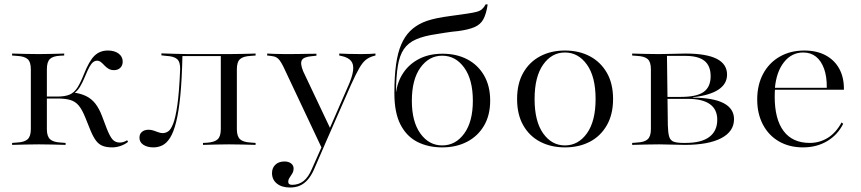

<svg xmlns="http://www.w3.org/2000/svg" viewBox="-20 -655 3893 868"><path d="M119.4 -206.5V-341.9Q119.4 -375 104.8 -387.9Q90.3 -400.8 55.6 -402.4L34.7 -404V-412.9Q66.9 -412.1 95.6 -411.3Q124.2 -410.5 155.6 -410.5Q184.7 -410.5 211.7 -411.3Q238.7 -412.1 270.2 -412.9V-404L253.2 -403.2Q219.4 -401.6 205.6 -388.3Q191.9 -375 191.9 -341.9V-206.5ZM155.6 -2.4Q124.2 -2.4 95.6 -1.6Q66.9 -0.8 34.7 0V-8.9L55.6 -10.5Q90.3 -12.1 104.8 -25.4Q119.4 -38.7 119.4 -71V-206.5H191.9V-71Q191.9 -38.7 206.5 -25.4Q221 -12.1 255.6 -10.5L276.6 -8.9V0Q244.4 -0.8 215.3 -1.6Q186.3 -2.4 155.6 -2.4ZM487.1 11.3Q461.3 11.3 444 4.4Q426.6 -2.4 414.1 -19Q401.6 -35.5 389.5 -64.5L366.1 -122.6Q351.6 -158.9 336.3 -177.4Q321 -196 298.4 -202.8Q275.8 -209.7 238.7 -209.7H185.5V-218.5H239.5Q274.2 -218.5 294.8 -227.4Q315.3 -236.3 329.4 -258.1Q343.5 -279.8 358.9 -318.5Q383.1 -379.8 407.3 -403.2Q431.5 -426.6 467.7 -426.6Q497.6 -426.6 516.1 -412.9Q534.7 -399.2 534.7 -376.6Q534.7 -358.9 523.8 -348.4Q512.9 -337.9 495.2 -337.9Q480.6 -337.9 470.2 -344.4Q459.7 -350.8 452 -359.3Q444.4 -367.7 436.3 -374.2Q428.2 -380.6 418.5 -380.6Q409.7 -380.6 401.2 -374.2Q392.7 -367.7 384.3 -352.4Q375.8 -337.1 365.3 -311.3Q353.2 -281.5 341.5 -262.5Q329.8 -243.5 315.3 -233.9L308.1 -237.1Q343.5 -233.1 368.5 -221Q393.5 -208.9 410.9 -186.7Q428.2 -164.5 441.1 -130.6L462.1 -75Q476.6 -37.9 489.1 -24.2Q501.6 -10.5 521.8 -10.5Q537.9 -10.5 554.8 -21L558.9 -13.7Q545.2 -2.4 525.8 4.4Q506.5 11.3 487.1 11.3Z M1014.5 -2.4Q984.7 -2.4 956.9 -1.6Q929 -0.8 897.6 0V-8.9L915.3 -9.7Q950 -12.1 964.1 -25.4Q978.2 -38.7 978.2 -71V-206.5H1050.8V-71Q1050.8 -38.7 1065.3 -25.4Q1079.8 -12.1 1114.5 -10.5L1135.5 -8.9V0Q1103.2 -0.8 1074.6 -1.6Q1046 -2.4 1014.5 -2.4ZM673.4 11.3Q646 11.3 628.2 -0.4Q610.5 -12.1 610.5 -32.3Q610.5 -50 622.2 -59.3Q633.9 -68.5 651.6 -68.5Q662.9 -68.5 673.8 -64.9Q684.7 -61.3 695.2 -57.3Q705.6 -53.2 716.1 -53.2Q727.4 -53.2 739.5 -60.5Q751.6 -67.7 762.5 -94.8Q773.4 -121.8 781.9 -180.6Q790.3 -239.5 794.4 -341.9Q795.2 -375 780.6 -387.9Q766.1 -400.8 730.6 -402.4L709.7 -404.8V-413.7Q741.9 -412.9 771 -411.7Q800 -410.5 830.6 -410.5H1014.5Q1046 -410.5 1074.6 -411.3Q1103.2 -412.1 1135.5 -412.9V-404L1114.5 -402.4Q1079.8 -400.8 1065.3 -387.9Q1050.8 -375 1050.8 -341.9V-206.5H978.2V-404L980.6 -401.6H800.8L804.8 -403.2Q802.4 -296 795.2 -222.6Q787.9 -149.2 776.2 -102.8Q764.5 -56.5 748.8 -31.9Q733.1 -7.3 714.1 2Q695.2 11.3 673.4 11.3Z M1433.9 12.9 1261.3 -353.2Q1252.4 -371 1245.2 -381Q1237.9 -391.1 1228.6 -396Q1219.4 -400.8 1203.2 -402.4L1187.9 -404V-412.9Q1204.8 -412.1 1225.4 -411.3Q1246 -410.5 1269.4 -410.5H1273.4H1279Q1306.5 -410.5 1330.6 -410.9Q1354.8 -411.3 1374.6 -411.7Q1394.4 -412.1 1410.5 -412.1V-403.2L1387.9 -400.8Q1352.4 -397.6 1344.4 -382.7Q1336.3 -367.7 1350.8 -332.3L1474.2 -71.8L1463.7 -58.9L1551.6 -260.5Q1572.6 -306.5 1576.2 -335.5Q1579.8 -364.5 1566.9 -379.8Q1554 -395.2 1525 -401.6L1513.7 -404V-412.9Q1529.8 -412.1 1556 -411.3Q1582.3 -410.5 1612.9 -410.5Q1634.7 -410.5 1650.8 -411.3Q1666.9 -412.1 1677.4 -412.9V-404L1671 -402.4Q1650 -396.8 1635.1 -385.5Q1620.2 -374.2 1604.8 -348Q1589.5 -321.8 1566.9 -271.8L1441.9 12.9ZM1291.1 192.7Q1254 192.7 1231.9 175Q1209.7 157.3 1209.7 127.4Q1209.7 104 1225 89.5Q1240.3 75 1266.1 75Q1284.7 75 1296 83.9Q1307.3 92.7 1307.3 106.5Q1307.3 119.4 1301.2 129.4Q1295.2 139.5 1289.1 148.4Q1283.1 157.3 1283.1 166.9Q1283.1 180.6 1300.8 180.6Q1330.6 180.6 1352.4 163.3Q1374.2 146 1389.5 109.7L1441.1 -6.5L1448.4 -1.6L1398.4 113.7Q1386.3 140.3 1370.6 158.1Q1354.8 175.8 1335.5 184.3Q1316.1 192.7 1291.1 192.7Z M1979 11.3Q1916.1 11.3 1867.3 -13.3Q1818.5 -37.9 1790.7 -91.5Q1762.9 -145.2 1762.9 -233.1Q1762.9 -310.5 1770.6 -364.1Q1778.2 -417.7 1794 -454Q1809.7 -490.3 1833.9 -514.5Q1857.3 -537.9 1891.1 -553.2Q1925 -568.5 1985.5 -578.2Q1998.4 -580.6 2019 -583.1Q2039.5 -585.5 2059.7 -588.7Q2079.8 -591.9 2092.7 -593.5Q2120.2 -597.6 2135.1 -601.6Q2150 -605.6 2158.9 -613.3Q2167.7 -621 2175.8 -635.5L2184.7 -634.7Q2178.2 -591.9 2165.3 -568.1Q2152.4 -544.4 2125.8 -532.7Q2099.2 -521 2051.6 -514.5Q2040.3 -513.7 2024.6 -511.7Q2008.9 -509.7 1990.7 -506.9Q1972.6 -504 1953.2 -500.8Q1896.8 -492.7 1860.9 -477Q1825 -461.3 1805.6 -432.7Q1786.3 -404 1778.6 -357.3Q1771 -310.5 1770.2 -240.3H1775.8L1770.2 -234.7Q1776.6 -286.3 1803.6 -326.2Q1830.6 -366.1 1875.4 -389.1Q1920.2 -412.1 1980.6 -412.1Q2044.4 -412.1 2092.7 -386.7Q2141.1 -361.3 2168.5 -313.7Q2196 -266.1 2196 -200Q2196 -133.9 2168.1 -86.7Q2140.3 -39.5 2091.5 -14.1Q2042.7 11.3 1979 11.3ZM1979 2.4Q2039.5 2.4 2078.6 -51.2Q2117.7 -104.8 2117.7 -199.2Q2117.7 -295.2 2078.6 -349.2Q2039.5 -403.2 1979 -403.2Q1919.4 -403.2 1880.6 -349.2Q1841.9 -295.2 1841.9 -199.2Q1841.9 -104.8 1880.6 -51.2Q1919.4 2.4 1979 2.4Z M2533.9 11.3Q2471 11.3 2422.2 -14.1Q2373.4 -39.5 2345.6 -88.3Q2317.7 -137.1 2317.7 -207.3Q2317.7 -277.4 2345.6 -326.2Q2373.4 -375 2422.2 -400.8Q2471 -426.6 2533.9 -426.6Q2597.6 -426.6 2646.4 -400.8Q2695.2 -375 2723.4 -326.2Q2751.6 -277.4 2751.6 -207.3Q2751.6 -137.9 2723.4 -88.7Q2695.2 -39.5 2646.4 -14.1Q2597.6 11.3 2533.9 11.3ZM2533.9 2.4Q2594.4 2.4 2633.5 -52.4Q2672.6 -107.3 2672.6 -207.3Q2672.6 -308.1 2633.5 -362.9Q2594.4 -417.7 2533.9 -417.7Q2474.2 -417.7 2435.5 -362.9Q2396.8 -308.1 2396.8 -207.3Q2396.8 -106.5 2435.5 -52Q2474.2 2.4 2533.9 2.4Z M2958.9 -2.4Q2927.4 -2.4 2898.8 -1.6Q2870.2 -0.8 2837.9 0V-8.9L2858.9 -10.5Q2893.5 -12.1 2908.1 -25.4Q2922.6 -38.7 2922.6 -71V-341.9Q2922.6 -375 2908.1 -387.9Q2893.5 -400.8 2858.9 -402.4L2837.9 -404V-412.9Q2870.2 -412.1 2898.8 -411.3Q2927.4 -410.5 2958.9 -410.5Q2991.9 -410.5 3023.8 -411.7Q3055.6 -412.9 3079 -412.9Q3173.4 -412.9 3220.2 -389.1Q3266.9 -365.3 3266.9 -317.7Q3266.9 -275.8 3228.2 -250Q3189.5 -224.2 3112.1 -215.3V-213.7Q3205.6 -212.9 3252 -188.3Q3298.4 -163.7 3298.4 -116.1Q3298.4 -60.5 3240.3 -30.2Q3182.3 0 3075.8 0Q3047.6 0 3019.4 -1.2Q2991.1 -2.4 2959.7 -2.4ZM2999.2 -88.7Q3000 -54.8 3005.2 -37.5Q3010.5 -20.2 3025.4 -14.5Q3040.3 -8.9 3070.2 -8.9H3079Q3150.8 -8.9 3186.7 -35.9Q3222.6 -62.9 3222.6 -113.7Q3222.6 -160.5 3189.1 -184.3Q3155.6 -208.1 3089.5 -208.1H2966.1V-216.9H3057.3Q3129.8 -216.9 3161.3 -239.5Q3192.7 -262.1 3192.7 -310.5Q3192.7 -357.3 3164.9 -379.8Q3137.1 -402.4 3077.4 -402.4H2992.7L2995.2 -404Z M3610.5 11.3Q3548.4 11.3 3501.6 -15.7Q3454.8 -42.7 3429 -91.9Q3403.2 -141.1 3403.2 -204.8Q3403.2 -271 3429.8 -321Q3456.5 -371 3504.8 -398.8Q3553.2 -426.6 3616.1 -426.6Q3672.6 -426.6 3712.9 -404.8Q3753.2 -383.1 3774.6 -343.5Q3796 -304 3795.2 -249.2H3449.2L3448.4 -258.1H3717.7Q3718.5 -308.1 3705.6 -344Q3692.7 -379.8 3669 -398.8Q3645.2 -417.7 3611.3 -417.7Q3558.9 -417.7 3524.2 -373.8Q3489.5 -329.8 3483.1 -255.6L3483.9 -254.8Q3483.1 -246.8 3482.7 -237.9Q3482.3 -229 3482.3 -217.7Q3482.3 -116.1 3522.6 -62.5Q3562.9 -8.9 3641.1 -8.9Q3684.7 -8.9 3721.8 -31.5Q3758.9 -54 3784.7 -101.6L3791.9 -95.2Q3766.9 -45.2 3719.4 -16.9Q3671.8 11.3 3610.5 11.3Z"/></svg>

Font: Playfair 144pt SemiExpanded Light
Style: Regular
Weight: 300
Width: 6
Designer: Claus Eggers Sørensen
Foundry: Claus Eggers Sørensen
Version: Version 2.203